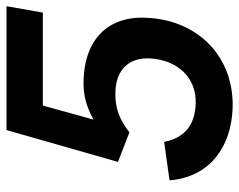

<svg xmlns="http://www.w3.org/2000/svg" viewBox="-94 -646 750 603"><g transform="rotate(-90 281.5 -345.0)"><path d="M241 10C398 16 514 -91 526 -249C537 -373 467 -453 333 -458C287 -460 249 -450 207 -427L251 -586H543L563 -700H174L74 -350L167 -314C206 -345 244 -360 294 -358C364 -356 403 -315 399 -248C394 -164 339 -103 258 -106C198 -107 150 -135 137 -205L16 -188C27 -59 123 5 241 10Z"/></g></svg>

Font: Fixel Text 20240404 SemiBold
Style: Italic
Weight: 600
Width: 4
Italic angle: -10°
Designer: AlfaBravo + MacPaw
Foundry: Kyrylo Tkachov, Marchela Mozhyna, Serhii Makarenko, Maria Weinstein, Zakhar Kryvoshyya
Version: Version 1.211;Glyphs 3.2 (3225)